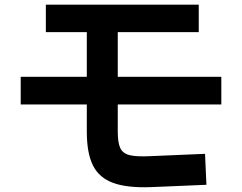

<svg xmlns="http://www.w3.org/2000/svg" viewBox="-20 -763 1040 825"><path d="M867 31 630 41Q527 45 466.5 23Q406 1 379.5 -52Q353 -105 353 -197V-733H486V-197Q486 -151 496.5 -127.5Q507 -104 536.5 -96.5Q566 -89 625 -92L861 -102ZM177 -625V-743H834V-625ZM69 -314V-433H931V-314Z"/></svg>

Font: Murecho Thin SemiBold
Style: Regular
Weight: 600
Version: Version 1.010